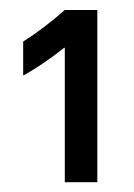

<svg xmlns="http://www.w3.org/2000/svg" viewBox="-20 -829 273 392"><path d="M112.3 -808.6V-731.4H106.4L112.3 -732.4Q65.4 -695.3 27.3 -674.8V-744.1Q70.3 -771.5 112.3 -808.6ZM112.3 -808.6H178.7V-457H112.3Z"/></svg>

Font: Wanted Sans Std Variable
Style: Regular
Weight: 400
Designer: Original Design by Kil Hyung-jin and Kang Hanbin, Wanted Lab, Inc;
Foundry: Wanted Lab, Inc.
Version: Version 1.003;Glyphs 3.2 (3227)